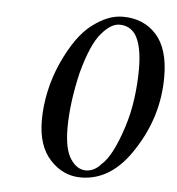

<svg xmlns="http://www.w3.org/2000/svg" viewBox="-40 -479 475 514"><g transform="rotate(5 197.5 -222.0)"><path d="M270.5 -441.4Q326.2 -441.4 360.4 -403.8Q394.5 -366.2 394.5 -290Q394.5 -184.1 335.4 -93.3Q278.3 -2.9 195.3 -2.9Q147 -2.9 112.3 -41Q78.1 -78.1 78.1 -147Q78.1 -185.1 86.7 -224.6Q95.2 -264.2 112.3 -302.2Q147 -378.4 188.5 -409.2Q209.5 -425.3 229.5 -433.3Q249.5 -441.4 270.5 -441.4ZM263.2 -419.4Q240.2 -419.4 215.3 -390.1Q189.5 -361.3 168 -282.2Q148.4 -199.2 148.4 -131.8Q148.4 -75.2 165.8 -49.1Q183.1 -22.9 207 -22.9Q229.5 -22.9 247.1 -43Q276.4 -67.9 302.2 -147.9Q314.5 -186 319.8 -226.1Q325.2 -266.1 325.2 -305.2Q325.2 -368.2 306.2 -397.5Q290.5 -419.4 263.2 -419.4Z"/></g></svg>

Font: ML-NILA03
Style: Regular
Weight: 400
Designer: CLT@C-DIT
Version: Version ML-NILA03 1.0